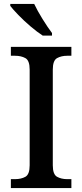

<svg xmlns="http://www.w3.org/2000/svg" viewBox="-20 -951 416 971"><path d="M35 0V-45H56Q87 -45 108.5 -57Q130 -69 130 -115V-599Q130 -645 108.5 -657Q87 -669 56 -669H35V-714H341V-669H320Q290 -669 268.5 -657Q247 -645 247 -599V-115Q247 -69 268.5 -57Q290 -45 320 -45H341V0ZM196 -771Q168 -789 134.5 -817.5Q101 -846 73 -875Q45 -904 32 -921V-931H153Q169 -897 195 -855Q221 -813 243 -784V-771Z"/></svg>

Font: Noto Serif Bengali Medium
Style: Regular
Weight: 500
Designer: Juan Bruce, Universal Thirst, Indian Type Foundry and the Monotype Design Team.
Foundry: Monotype Imaging Inc.
Version: Version 2.003; ttfautohint (v1.8.4.7-5d5b)